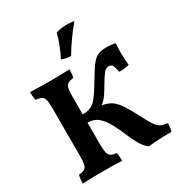

<svg xmlns="http://www.w3.org/2000/svg" viewBox="-215 -1084 1160 1240"><g transform="rotate(-30 365.0 -464.5)"><path d="M533.3 9Q502.2 -13.5 480.2 -54Q458.2 -94.5 438.9 -140.7Q419.5 -186.9 397.2 -228.3Q374.9 -269.8 343.7 -296.2Q312.5 -322.7 265.8 -322.7V-383.8Q302.7 -383.8 327.2 -395Q351.6 -406.1 373.9 -434.3Q396.1 -462.4 426.1 -512.4Q455 -559.8 475.2 -592.3Q495.4 -624.8 514 -645.1Q532.5 -665.4 555.4 -674.2Q578.3 -683 613.6 -683Q631.4 -683 649.9 -681Q668.5 -679 679.5 -676Q678 -652 677.5 -623.5Q677 -595.1 678.5 -566.4Q680 -537.8 683 -513.3Q667.8 -508.8 648.4 -505.7Q628.9 -502.7 606.8 -504.3Q600.9 -544.2 591.4 -557.1Q582 -569.9 567.6 -569.9Q544.7 -569.9 528.5 -550Q512.4 -530 487 -487.2Q462.3 -444.6 445.4 -420.5Q428.6 -396.4 413.7 -383.6Q398.8 -370.9 378.3 -360.3L361.7 -376.8Q405.2 -374.8 434.4 -365.4Q463.6 -356.1 485.7 -336.2Q507.7 -316.3 529 -282.3Q550.3 -248.3 577.4 -196.5Q599.5 -153.7 614.6 -128.1Q629.6 -102.5 642.7 -88.6Q655.9 -74.8 672.4 -69Q688.9 -63.2 714 -60.2Q714 -55.2 713.2 -44.1Q712.4 -32.9 710.7 -20.7Q708.9 -8.6 705.3 0Q679.4 0 650.7 0.5Q622 1 592.3 3Q562.5 5 533.3 9ZM42.4 3Q42.4 -13.1 44.5 -30.1Q46.5 -47.1 50 -58.3Q77 -60.3 91.5 -68.3Q106 -76.3 111.2 -97.4Q116.4 -118.5 116.4 -158.3V-518.7Q116.4 -558.5 111.2 -578.5Q106 -598.6 91.5 -606.9Q77 -615.2 49.5 -617.7Q46 -629.4 44.2 -646.1Q42.4 -662.9 42.4 -679Q60.4 -678 86.9 -677.5Q113.5 -677 142.3 -676.5Q171.1 -676 193.2 -676Q216.2 -676 241.7 -676.5Q267.2 -677 292.2 -677.5Q317.2 -678 336.6 -679Q336.6 -662.3 335.6 -647.2Q334.6 -632 329.6 -617.7Q304.1 -615.7 290.1 -607.4Q276.2 -599.2 271 -578.8Q265.8 -558.5 265.8 -518.7V-158.3Q265.8 -118.5 271.3 -97.4Q276.7 -76.3 290.9 -68.3Q305.1 -60.3 330.1 -58.3Q333.6 -47.7 335.1 -30.9Q336.6 -14.1 336.6 3Q310.8 1 274.6 0.5Q238.4 0 198.4 0Q157.9 0 115.5 0.5Q73.1 1 42.4 3ZM389.4 -748.5Q371 -748 352.1 -752.1Q333.2 -756.2 321.5 -761.8Q345 -808.7 359.7 -847.5Q374.4 -886.4 384.4 -925.4Q405.4 -932.9 428.3 -935.7Q451.3 -938.4 473.1 -938Q486.2 -937.5 498.7 -936Q511.2 -934.5 520.3 -932.5Q484.2 -890.3 450.3 -842.4Q416.3 -794.5 389.4 -748.5Z"/></g></svg>

Font: Vollkorn
Style: Regular
Weight: 400
Designer: Friedrich Althausen
Foundry: Friedrich Althausen
Version: Version 5.001